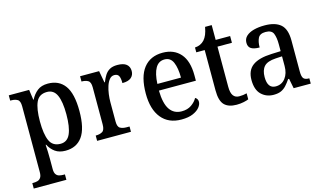

<svg xmlns="http://www.w3.org/2000/svg" viewBox="-99 -981 2614 1540"><g transform="rotate(-15 1207.5 -210.5)"><path d="M15 238V193H24Q42 193 58.5 188.5Q75 184 85.5 169Q96 154 96 123V-423Q96 -468 75.5 -480Q55 -492 25 -492H15V-536H184L196 -451H199Q220 -493 253.5 -519.5Q287 -546 341 -546Q433 -546 481.5 -479.5Q530 -413 530 -268Q530 -124 481.5 -56.5Q433 11 341 11Q289 11 255.5 -13Q222 -37 202 -76H198Q200 -50 201 -18Q202 14 202 39V127Q202 156 212.5 170.5Q223 185 239.5 189Q256 193 274 193H286V238ZM317 -53Q373 -53 397.5 -108.5Q422 -164 422 -270Q422 -375 397.5 -429Q373 -483 317 -483Q251 -483 226.5 -428Q202 -373 202 -269Q202 -164 226.5 -108.5Q251 -53 317 -53Z M605 0V-44H608Q639 -44 660.5 -56.5Q682 -69 682 -116V-424Q682 -468 661 -480Q640 -492 610 -492H607V-536H765L783 -438H787Q799 -469 814.5 -493.5Q830 -518 854.5 -532Q879 -546 918 -546Q969 -546 993.5 -526Q1018 -506 1018 -470Q1018 -436 994.5 -415.5Q971 -395 921 -395Q921 -436 911 -455Q901 -474 874 -474Q850 -474 833.5 -454Q817 -434 807 -403Q797 -372 792.5 -337.5Q788 -303 788 -274V-111Q788 -67 809 -55.5Q830 -44 860 -44H886V0Z M1304 10Q1197 10 1138.5 -62Q1080 -134 1080 -264Q1080 -405 1136 -476Q1192 -547 1294 -547Q1388 -547 1441.5 -486Q1495 -425 1495 -306V-261H1188Q1190 -153 1224.5 -103Q1259 -53 1323 -53Q1371 -53 1404 -76Q1437 -99 1453 -129Q1462 -125 1468.5 -115.5Q1475 -106 1475 -92Q1475 -70 1456.5 -46.5Q1438 -23 1400.5 -6.5Q1363 10 1304 10ZM1386 -316Q1386 -395 1365.5 -443Q1345 -491 1295 -491Q1246 -491 1220 -446Q1194 -401 1190 -316Z M1762 10Q1694 10 1660.5 -24.5Q1627 -59 1627 -146V-480H1557V-520Q1606 -523 1636 -556Q1651 -573 1661 -597Q1671 -621 1678 -659H1733V-536H1853V-480H1733V-147Q1733 -96 1750 -73Q1767 -50 1799 -50Q1817 -50 1832 -52Q1847 -54 1862 -58V-8Q1849 -2 1821.5 4Q1794 10 1762 10Z M2070 10Q2009 10 1968 -29.5Q1927 -69 1927 -151Q1927 -231 1979 -269Q2031 -307 2136 -311L2213 -314V-373Q2213 -427 2199.5 -460.5Q2186 -494 2135 -494Q2088 -494 2073 -463.5Q2058 -433 2058 -386Q2012 -386 1988.5 -400.5Q1965 -415 1965 -449Q1965 -483 1988.5 -504.5Q2012 -526 2051.5 -536.5Q2091 -547 2141 -547Q2229 -547 2274 -508Q2319 -469 2319 -374V-116Q2319 -74 2331.5 -59Q2344 -44 2376 -44H2379V0H2237L2221 -82H2213Q2194 -54 2175.5 -33.5Q2157 -13 2132.5 -1.5Q2108 10 2070 10ZM2103 -51Q2153 -51 2183 -90Q2213 -129 2213 -191V-271L2160 -268Q2090 -264 2062.5 -233.5Q2035 -203 2035 -146Q2035 -51 2103 -51Z"/></g></svg>

Font: Noto Serif Bengali SemiCondensed Medium
Style: Regular
Weight: 500
Width: 4
Designer: Juan Bruce, Universal Thirst, Indian Type Foundry and the Monotype Design Team.
Foundry: Monotype Imaging Inc.
Version: Version 2.003; ttfautohint (v1.8.4.7-5d5b)